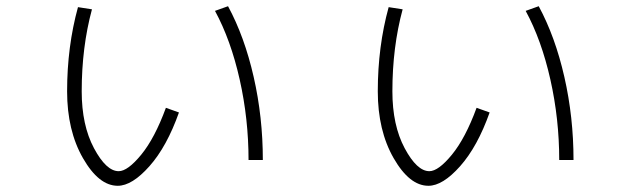

<svg xmlns="http://www.w3.org/2000/svg" viewBox="-20 -566 2040 618"><path d="M672 -531 714 -546Q767 -448 796.5 -318.5Q826 -189 826 -51H780Q780 -183 751.5 -310Q723 -437 672 -531ZM231 -543 276 -536Q243 -414 243 -272Q243 -163 282.5 -89Q322 -15 362 -15Q391 -15 434.5 -68Q478 -121 514 -219L556 -204Q517 -94 461 -31Q405 32 359 32Q298 32 247 -57Q196 -146 196 -272Q196 -416 231 -543Z M1672 -531 1714 -546Q1767 -448 1796.5 -318.5Q1826 -189 1826 -51H1780Q1780 -183 1751.5 -310Q1723 -437 1672 -531ZM1231 -543 1276 -536Q1243 -414 1243 -272Q1243 -163 1282.5 -89Q1322 -15 1362 -15Q1391 -15 1434.5 -68Q1478 -121 1514 -219L1556 -204Q1517 -94 1461 -31Q1405 32 1359 32Q1298 32 1247 -57Q1196 -146 1196 -272Q1196 -416 1231 -543Z"/></svg>

Font: Mplus 1p Light
Style: Regular
Weight: 300
Version: Version 1.061